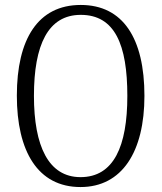

<svg xmlns="http://www.w3.org/2000/svg" viewBox="-20 -745 652 775"><path d="M305 10C473 10 563 -133 563 -358C563 -591 476 -725 306 -725C133 -725 48 -587 48 -359C48 -135 132 10 305 10ZM305 -30C176 -30 117 -155 117 -358C117 -564 174 -685 306 -685C444 -685 494 -564 494 -358C494 -154 439 -30 305 -30Z"/></svg>

Font: Noto Serif Devanagari Condensed Light
Style: Regular
Weight: 300
Width: 3
Designer: Universal Thirst, Indian Type Foundry and the Monotype Design Team
Foundry: Monotype Imaging Inc.
Version: Version 2.004